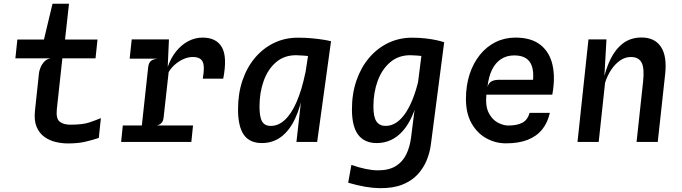

<svg xmlns="http://www.w3.org/2000/svg" viewBox="-20 -757 3640 1024"><path d="M342 8Q310 8 277 0.2Q244 -7.5 216.8 -27Q189.5 -46.5 175.2 -80.5Q161 -114.5 166.5 -167L188 -368Q189 -378.5 195.8 -396Q202.5 -413.5 216.5 -428.5Q230.5 -443.5 252 -446L208.5 -524L212.5 -538L260 -737H348L322 -502.5L315.5 -472.5L283 -174Q278 -124 298.5 -108Q319 -92 354.5 -92Q421.5 -92 456.5 -104Q491.5 -116 518 -127L507 -21.5Q470.5 -9 432.2 -0.5Q394 8 342 8ZM62 -446 72.5 -546H500L489.5 -446Z M626 0 635 -88H1009.5L1000.5 0ZM671.5 -444 682.5 -547H881L835.5 -444ZM728 -10 770 -396Q772.5 -421 783.8 -431Q795 -441 819 -444L779.5 -486L786 -530.5L881 -547L874.5 -400Q891 -448 919.5 -483.2Q948 -518.5 984.2 -537.5Q1020.5 -556.5 1060 -556.5Q1134 -556.5 1163.5 -504.8Q1193 -453 1170.5 -337.5H1061.5Q1073 -403 1060.8 -428Q1048.5 -453 1008.5 -453Q983.5 -453 958.2 -441.8Q933 -430.5 912.2 -412Q891.5 -393.5 879.5 -372.5L852.5 -129.5Q850.5 -111.5 841.8 -101.8Q833 -92 817.5 -88L846 -66.5L840 -10Z M1561 0 1585 -213.5 1628 -492 1655 -517 1745.5 -537 1671.5 0ZM1376.5 6Q1311.5 6 1280.5 -38Q1249.5 -82 1249.5 -174Q1249.5 -258 1273.2 -328Q1297 -398 1340.2 -449Q1383.5 -500 1441.5 -528Q1499.5 -556 1568 -556Q1608 -556 1643 -552.8Q1678 -549.5 1704.5 -545.2Q1731 -541 1745.5 -537L1713 -445.5Q1707.5 -448 1687.8 -451Q1668 -454 1643 -456.5Q1618 -459 1594.8 -460.8Q1571.5 -462.5 1558.5 -462.5Q1495.5 -462.5 1452 -425Q1408.5 -387.5 1386.2 -325.2Q1364 -263 1364 -189Q1364 -133 1377.8 -109.2Q1391.5 -85.5 1424.5 -85.5Q1465 -85.5 1499.8 -118Q1534.5 -150.5 1562 -213.8Q1589.5 -277 1608.5 -368.5L1619 -341.5L1600 -282Q1584.5 -189.5 1554.2 -125Q1524 -60.5 1479.5 -27.2Q1435 6 1376.5 6Z M1837 217.5 1854 122.5Q1938 151.5 1996 151.5Q2054 151.5 2090.8 128.8Q2127.5 106 2146.8 66.2Q2166 26.5 2172.5 -24.5L2223.5 -428.5L2238.5 -545.5L2349 -532L2278 13.5Q2272.5 57 2255.2 98.8Q2238 140.5 2206.2 174.5Q2174.5 208.5 2124.8 228Q2075 247.5 2003.8 246.5Q1932.5 245.5 1837 217.5ZM1989 6Q1924 6 1890.5 -38Q1857 -82 1857 -174Q1857 -258 1881.2 -328Q1905.5 -398 1949 -449Q1992.5 -500 2050.8 -528Q2109 -556 2177.5 -556Q2217.5 -556 2251 -552Q2284.5 -548 2309.2 -542.5Q2334 -537 2347 -532L2297 -445.5Q2301 -448 2286.8 -451Q2272.5 -454 2249.5 -456.5Q2226.5 -459 2203.8 -460.8Q2181 -462.5 2168 -462.5Q2105 -462.5 2061 -425Q2017 -387.5 1994.2 -325.2Q1971.5 -263 1971.5 -189Q1971.5 -133 1987.8 -109.2Q2004 -85.5 2037 -85.5Q2098 -85.5 2145.5 -158.2Q2193 -231 2221 -368.5L2231.5 -341.5L2219 -282Q2203.5 -189.5 2171.8 -125Q2140 -60.5 2093.8 -27.2Q2047.5 6 1989 6Z M2678.5 7.5Q2622.5 7.5 2573.8 -19.5Q2525 -46.5 2495 -99.2Q2465 -152 2465 -229Q2465 -301 2484.5 -360.8Q2504 -420.5 2539.5 -464.5Q2575 -508.5 2623.2 -532.5Q2671.5 -556.5 2729 -556.5Q2814 -556.5 2863 -517.2Q2912 -478 2927 -409.5Q2942 -341 2925.5 -252H2574Q2568 -190 2587 -154Q2606 -118 2635.5 -102.8Q2665 -87.5 2690.5 -87.5Q2736.5 -87.5 2765 -102Q2793.5 -116.5 2804.5 -155H2912.5Q2901 -103 2871.5 -66.5Q2842 -30 2794 -11.2Q2746 7.5 2678.5 7.5ZM2580 -293.5Q2586.5 -315.5 2602 -323.5Q2617.5 -331.5 2642.5 -331.5H2823Q2826.5 -374 2817.2 -402.8Q2808 -431.5 2784.8 -446.5Q2761.5 -461.5 2723 -461.5Q2682.5 -461.5 2652.2 -441.8Q2622 -422 2603.8 -384.5Q2585.5 -347 2580 -293.5Z M3060 0 3118.5 -547H3214.5L3199 -274L3195 -315.5Q3209 -386 3235.5 -440.5Q3262 -495 3303 -526Q3344 -557 3401.5 -557Q3471.5 -557 3504.8 -507.5Q3538 -458 3527.5 -361.5L3488 0H3375L3410 -323Q3417.5 -393.5 3401.8 -423.2Q3386 -453 3344.5 -453Q3314.5 -453 3287.8 -434.8Q3261 -416.5 3240 -385.2Q3219 -354 3207 -315.5L3173 0Z"/></svg>

Font: Spline Sans Mono Medium
Style: Italic
Weight: 500
Italic angle: -4°
Monospace: yes
Designer: Eben Sorkin, Mirko Velimirovic
Foundry: Sorkin Type
Version: Version 1.004